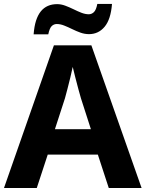

<svg xmlns="http://www.w3.org/2000/svg" viewBox="-20 -945 732 965"><path d="M526.7 0 471.8 -167.9H219.9L164.8 0H0L250.9 -717H439.3L691.7 0ZM386.8 -451.1Q382.6 -465.8 374.3 -495.7Q366.1 -525.5 358.1 -557.5Q350.1 -589.4 345.5 -608.7Q341.1 -586.3 333.7 -556.4Q326.4 -526.4 319.1 -498.4Q311.7 -470.4 306.5 -451.1L256 -295.5H436.9ZM149 -772.4Q152 -812.2 161.1 -840.9Q170.3 -869.5 185.2 -887.9Q200.1 -906.2 220.6 -915.2Q241.1 -924.2 267 -924.2Q287.1 -924.2 307.6 -916.6Q328.1 -909 349 -898.8Q369.8 -888.5 389.1 -880.9Q408.5 -873.3 426.3 -873.3Q440.7 -873.3 452 -884.1Q463.3 -895 469.1 -925.2H542.9Q536.9 -847.7 505.8 -810.5Q474.8 -773.4 427.2 -773.4Q405.6 -773.4 384.3 -781Q363.1 -788.6 342.4 -798.9Q321.7 -809.1 302.3 -816.7Q283 -824.3 265.4 -824.3Q250.6 -824.3 239.8 -813.8Q229 -803.2 222.6 -772.4Z"/></svg>

Font: Noto Sans Khmer
Style: Regular
Weight: 400
Designer: Danh Hong and the Monotype Design Team
Foundry: Monotype Imaging Inc.
Version: Version 2.003